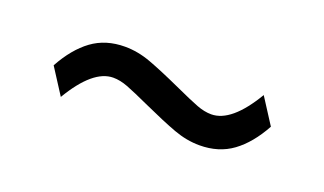

<svg xmlns="http://www.w3.org/2000/svg" viewBox="-33 -450 665 394"><g transform="rotate(20 300.0 -253.0)"><path d="M277 -225Q242 -241 225 -247.5Q208 -254 193 -254Q149 -254 105 -180L69 -236Q92 -278 122 -300Q152 -322 194 -322Q222 -322 250.5 -311.5Q279 -301 323 -281Q358 -265 375 -258.5Q392 -252 407 -252Q451 -252 495 -326L531 -270Q508 -228 478 -206Q448 -184 406 -184Q378 -184 349.5 -194.5Q321 -205 277 -225Z"/></g></svg>

Font: Arvo
Style: Regular
Weight: 400
Designer: Anton Koovit (Cyrillic Expansion: Cyreal)
Foundry: Anton Koovit, Yassin Baggar
Version: Version 3.000